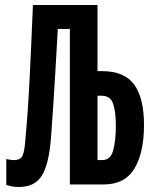

<svg xmlns="http://www.w3.org/2000/svg" viewBox="-20 -734 603 764"><path d="M56 10Q37 10 26 7.5Q15 5 5 2V-101Q12 -100 19.5 -98.5Q27 -97 36 -97Q62 -97 70 -115.5Q78 -134 81 -179Q91 -285 97.5 -414Q104 -543 111 -714H368V-451H386Q474 -451 513.5 -398Q553 -345 553 -236Q553 -127 515 -63.5Q477 0 392 0H258V-619H210Q205 -525 200.5 -452Q196 -379 192 -315.5Q188 -252 183 -187Q175 -82 147 -36Q119 10 56 10ZM368 -97H387Q420 -97 430.5 -136Q441 -175 441 -233Q441 -290 430 -321.5Q419 -353 385 -353H368Z"/></svg>

Font: Noto Sans Mono SemiCondensed
Style: Bold
Weight: 700
Width: 4
Designer: Monotype Design Team
Foundry: Monotype Imaging Inc.
Version: Version 2.014